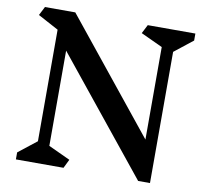

<svg xmlns="http://www.w3.org/2000/svg" viewBox="-85 -880 1048 973"><g transform="rotate(10 439.5 -393.0)"><path d="M748 -675V0H687L213 -587V-97L325 -45L303 0H58V-36L152 -110V-684L46 -741L69 -786H225L687 -213V-689L575 -741L598 -786H843V-750Z"/></g></svg>

Font: Inknut Antiqua Medium
Style: Regular
Weight: 500
Designer: Claus Eggers Sørensen
Foundry: Claus Eggers Sørensen
Version: Version 1.003; ttfautohint (v1.8.2) -l 8 -r 50 -G 200 -x 14 